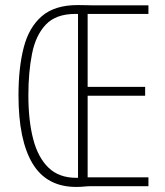

<svg xmlns="http://www.w3.org/2000/svg" viewBox="-20 -735 653 758"><path d="M287 -715Q308 -715 319.5 -714.5Q331 -714 344 -714H566V-680H326V-392H553V-357H326V-35H566V0H340Q327 0 312.5 1.5Q298 3 281 3Q164 3 108.5 -89.5Q53 -182 53 -359Q53 -467 73.5 -547Q94 -627 145 -671Q196 -715 287 -715ZM277 -680Q201 -680 161 -638Q121 -596 106.5 -523Q92 -450 92 -359Q92 -259 111 -186Q130 -113 171.5 -73Q213 -33 281 -33Q284 -33 285 -33Q286 -33 288 -33V-680Q284 -680 277 -680Z"/></svg>

Font: Noto Sans Arabic ExtCond ExtLt
Style: Regular
Weight: 200
Width: 2
Designer: Monotype Design Team, Nadine Chahine, Nizar Qandah and Khaled Hosny
Foundry: Monotype Imaging Inc.
Version: Version 2.012; ttfautohint (v1.8.4.7-5d5b)